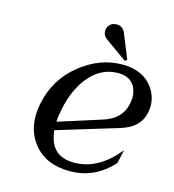

<svg xmlns="http://www.w3.org/2000/svg" viewBox="-109 -816 830 916"><g transform="rotate(15 306.0 -358.0)"><path d="M354.5 -724.6Q385.7 -724.6 397.5 -695.8L446.8 -575.2L437.5 -566.4L330.1 -642.6Q309.1 -657.2 309.1 -679.2Q309.1 -697.8 320.3 -710.4Q333 -724.6 354.5 -724.6ZM196.8 -201.7 411.1 -270Q497.6 -297.4 513.7 -374.5Q517.6 -392.1 517.6 -407.7Q517.6 -431.6 508.8 -451.7Q486.8 -502.4 422.4 -502.4Q335.9 -502.4 275.9 -427.2Q226.6 -365.2 206.1 -268.6Q198.2 -232.4 196.8 -201.7ZM318.4 9.8Q198.7 9.8 137.7 -68.8Q93.8 -125.5 93.8 -202.1Q93.8 -233.4 101.1 -268.6Q127 -391.1 222.7 -468.3Q319.8 -546.9 431.6 -546.9Q531.2 -546.9 579.6 -482.9Q611.8 -440.4 611.8 -390.1Q611.8 -373 607.9 -355Q591.8 -279.8 500 -252L197.8 -160.2Q200.2 -132.8 208.5 -109.9Q236.3 -34.7 327.6 -34.7Q448.7 -34.7 543.5 -154.3L529.3 -87.4Q442.4 9.8 318.4 9.8Z"/></g></svg>

Font: Modern Antiqua
Style: Book Oblique
Weight: 400
Italic angle: -12°
Designer: Wojciech Kalinowski "wmk69" (wmk69@o2.pl)
Foundry: Wojciech Kalinowski "wmk69" (wmk69@o2.pl)
Version: Version 3.1.0; 2021-05-28